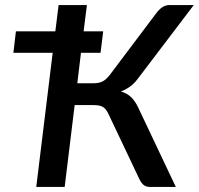

<svg xmlns="http://www.w3.org/2000/svg" viewBox="-20 -740 787 760"><path d="M311 -616H388.5L378 -531H300.5L286 -410.5H351Q370.5 -410.5 385 -417.2Q399.5 -424 415 -444L599.5 -689Q609.5 -702.5 622.2 -711.2Q635 -720 651 -720H747L524.5 -427Q510.5 -408.5 494 -396.8Q477.5 -385 458.5 -378Q484 -370.5 500.5 -354Q517 -337.5 530 -308L676 0H574Q557.5 0 547.5 -8.8Q537.5 -17.5 530 -34.5L409.5 -288.5Q400 -309 387.5 -316.5Q375 -324 351.5 -324H275.5L236 0H123.5L188.5 -531H33L43 -616H199L212 -720H324Z"/></svg>

Font: Lato Semibold
Style: Italic
Weight: 600
Italic angle: -7°
Designer: Lukasz Dziedzic
Foundry: tyPoland Lukasz Dziedzic
Version: Version 2.006; 2014-01-15